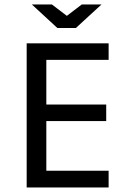

<svg xmlns="http://www.w3.org/2000/svg" viewBox="-20 -830 590 850"><path d="M460.9 0H98.1V-638.2H460.9V-564.9H185.1V-367.2H450.2V-293.9H185.1V-74.2H460.9ZM121.1 -810.1H210L275.9 -759.8L341.8 -810.1H429.2L315.9 -706.1H233.9ZM0 -638.2Z"/></svg>

Font: Code New Roman
Style: Regular
Weight: 400
Monospace: yes
Designer: Sam Radian
Foundry: Code New Roman
Version: Version 2.00 November 29, 2014